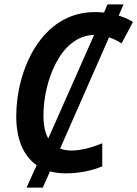

<svg xmlns="http://www.w3.org/2000/svg" viewBox="-20 -780 626 875"><path d="M101 75H175L208 1C230 7 253 10 279 10C347 10 403 -4 446 -22V-127C399 -108 352 -94 305 -94C286 -94 269 -97 254 -103L477 -610C497 -603 516 -594 534 -582L586 -680C565 -693 544 -702 521 -709L543 -760H470L454 -723C440 -724 427 -725 412 -725C169 -725 54 -461 54 -250C54 -147 86 -70 147 -27ZM178 -256C178 -397 249 -617 409 -621L200 -149C185 -175 178 -211 178 -256Z"/></svg>

Font: Noto Sans SemiCondensed SemiBold
Style: Italic
Weight: 600
Width: 4
Italic angle: -12°
Designer: Monotype Design Team
Foundry: Monotype Imaging Inc.
Version: Version 2.013